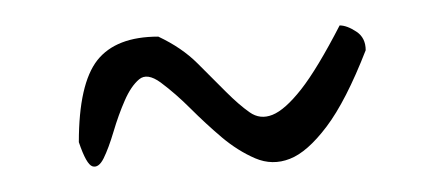

<svg xmlns="http://www.w3.org/2000/svg" viewBox="-20 -602 344 151"><path d="M106.4 -537.1Q95.7 -544.9 89.4 -539.6Q83 -534.2 78.1 -522.9Q73.2 -511.7 69.3 -498.5Q65.4 -485.4 61.5 -477.5Q57.6 -469.7 52.7 -471.2Q47.9 -472.7 42 -490.2Q42 -536.1 56.6 -554.7Q71.3 -573.2 104.5 -573.2Q123 -564.5 135.3 -552.2Q147.5 -540 157.7 -529.8Q168 -519.5 176.3 -513.7Q184.6 -507.8 194.3 -511.7Q204.1 -515.6 216.8 -531.7Q229.5 -547.9 247.1 -582Q252.9 -582 260.3 -577.1Q267.6 -572.3 267.6 -562.5Q252 -522.5 236.8 -502.4Q221.7 -482.4 208 -477.1Q194.3 -471.7 180.7 -477.5Q167 -483.4 154.3 -494.1Q141.6 -504.9 129.9 -516.6Q118.2 -528.3 106.4 -537.1Z"/></svg>

Font: Annie Use Your Telescope
Style: Regular
Weight: 400
Designer: Kimberly Geswein
Foundry: Kimberly Geswein
Version: Version 1.002 2001